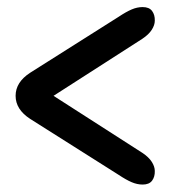

<svg xmlns="http://www.w3.org/2000/svg" viewBox="-20 -606 481 529"><path d="M406.5 -135Q407 -119 399 -108.2Q391 -97.5 373 -97.5Q358 -97.5 342.8 -104Q327.5 -110.5 306.5 -124.5L63 -278.5Q23 -304.5 23 -342Q23 -379.5 63 -405.5L306.5 -559.5Q327.5 -573.5 342.8 -580Q358 -586.5 373 -586.5Q391 -586.5 399 -575.8Q407 -565 406.5 -549Q406.5 -537 398.2 -524Q390 -511 372 -499L127.5 -342L372 -185Q390 -173 398.2 -160Q406.5 -147 406.5 -135Z"/></svg>

Font: Fraunces 144pt SuperSoft SemiBold
Style: Regular
Weight: 600
Version: Version 1.000;[b76b70a41]